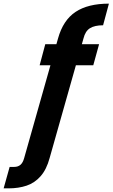

<svg xmlns="http://www.w3.org/2000/svg" viewBox="-164 -797 619 1056"><path d="M-144 239 -111 121H-86Q-65 121 -51.5 109.5Q-38 98 -31 72L155 -585Q183 -686 251.5 -731.5Q320 -777 435 -777L403 -658Q357 -658 331 -642Q305 -626 295 -585L109 72Q92 135 59.5 172Q27 209 -17.5 224Q-62 239 -117 239ZM54 -438 85 -554H381L349 -438Z"/></svg>

Font: DM Sans 12pt ExtraBold
Style: Italic
Weight: 800
Italic angle: -10°
Version: Version 4.004;gftools[0.9.30]